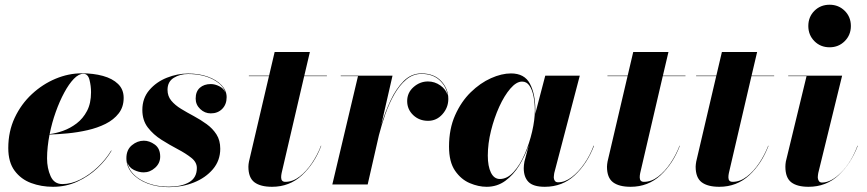

<svg xmlns="http://www.w3.org/2000/svg" viewBox="-20 -780 3667 812"><path d="M179 -110.5Q179 -68.5 194 -35Q209 -1.5 244 -1.5Q281 -1.5 319.8 -21Q358.5 -40.5 392.8 -72.8Q427 -105 450 -143H452Q429.5 -104.5 392.5 -69.5Q355.5 -34.5 307.5 -12.2Q259.5 10 204 10Q154.5 10 111.5 -6Q68.5 -22 41.8 -58Q15 -94 15 -154Q15 -224 42.2 -282Q69.5 -340 114.8 -382Q160 -424 215 -447Q270 -470 326 -470Q375 -470 415.2 -459Q455.5 -448 479.2 -425Q503 -402 503 -366Q503 -327.5 482 -300.5Q461 -273.5 426.5 -256.2Q392 -239 350.2 -229.5Q308.5 -220 266.5 -216Q224.5 -212 189.5 -211Q184.5 -185.5 181.8 -160Q179 -134.5 179 -110.5ZM332.5 -468Q313 -468 292.2 -446.5Q271.5 -425 251.8 -388.5Q232 -352 215.8 -306.5Q199.5 -261 190 -213Q216.5 -216 246.8 -226.8Q277 -237.5 304 -258Q331 -278.5 348 -310.8Q365 -343 365 -390Q365 -416.5 358.5 -442.2Q352 -468 332.5 -468Z M911.5 -151Q911.5 -101 880.5 -64.5Q849.5 -28 800 -8.2Q750.5 11.5 694.5 11.5Q645 11.5 604 -4Q563 -19.5 538.8 -47.2Q514.5 -75 514.5 -111Q514.5 -146.5 537.8 -165.8Q561 -185 588.5 -185Q612 -185 634.8 -168.5Q657.5 -152 657.5 -117.5Q657.5 -90 636 -70.5Q614.5 -51 587.5 -51Q567 -51 546 -61.5Q525 -72 518 -94Q527 -47.5 576.5 -19Q626 9.5 694.5 9.5Q747.5 9.5 780 -9.5Q812.5 -28.5 812.5 -69.5Q812.5 -94 789.2 -112.5Q766 -131 731.8 -149Q697.5 -167 663 -188.8Q628.5 -210.5 605.2 -240.8Q582 -271 582 -315Q582 -364.5 611.5 -399Q641 -433.5 685.5 -451.2Q730 -469 775.5 -469Q822 -469 858.8 -455.8Q895.5 -442.5 917 -419.8Q938.5 -397 938.5 -369Q938.5 -338.5 919.8 -319.5Q901 -300.5 871.5 -300.5Q846 -300.5 826.8 -318.8Q807.5 -337 807.5 -363Q807.5 -393 825.2 -408.8Q843 -424.5 871.5 -424.5Q889 -424.5 907.5 -415.2Q926 -406 933.5 -388.5Q923 -422.5 879.5 -444.8Q836 -467 775.5 -467Q741 -467 714.8 -450.8Q688.5 -434.5 688.5 -400Q688.5 -373.5 704.5 -354.2Q720.5 -335 746 -319.5Q771.5 -304 800 -288.8Q828.5 -273.5 854 -255Q879.5 -236.5 895.5 -211.5Q911.5 -186.5 911.5 -151Z M1338.5 -163Q1310 -88 1257.2 -39Q1204.5 10 1130.5 10Q1081.5 10 1056 -9.2Q1030.5 -28.5 1030.5 -75Q1030.5 -79 1031.2 -85.8Q1032 -92.5 1033 -97L1117.5 -458H1032.5V-460H1118L1141.5 -560H1290.5L1267 -460H1362.5V-458H1266.5L1171 -48Q1170 -43.5 1169.5 -38.8Q1169 -34 1169 -30Q1169 -11 1187 -11Q1218 -11 1246.8 -33Q1275.5 -55 1299 -90Q1322.5 -125 1337.5 -164Z M1494 -458H1421V-460H1640L1592.5 -252.5Q1608.5 -305.5 1631.8 -355.2Q1655 -405 1687.2 -437.2Q1719.5 -469.5 1762.5 -469.5Q1815.5 -469.5 1845.8 -437.2Q1876 -405 1876 -361.5Q1876 -325 1851.2 -297Q1826.5 -269 1790.5 -269Q1753 -269 1727.5 -293.2Q1702 -317.5 1702 -352.5Q1702 -388 1729 -411.8Q1756 -435.5 1790 -435.5Q1818.5 -435.5 1842.5 -418.5Q1866.5 -401.5 1873 -377Q1868 -414 1839 -440.8Q1810 -467.5 1762.5 -467.5Q1726.5 -467.5 1698 -443.5Q1669.5 -419.5 1647.5 -380.8Q1625.5 -342 1609.5 -296.8Q1593.5 -251.5 1582.5 -208L1535 0H1385.5Z M2244 -314Q2244 -306 2243.5 -298L2286 -460H2432L2324 -48Q2323.5 -43.5 2322.8 -38.8Q2322 -34 2322 -30Q2322 -21.5 2326.5 -15.2Q2331 -9 2340.5 -9Q2369 -9 2397.8 -30.8Q2426.5 -52.5 2451 -87.8Q2475.5 -123 2490.5 -164L2492 -163Q2463.5 -88 2411 -39Q2358.5 10 2284 10Q2235.5 10 2215.2 -10.5Q2195 -31 2195 -69Q2195 -73 2195.8 -82Q2196.5 -91 2198 -97L2216.5 -166.5Q2201 -121 2176.2 -80.8Q2151.5 -40.5 2117 -15.2Q2082.5 10 2038 10Q2003.5 10 1966.8 -5.5Q1930 -21 1904.5 -58Q1879 -95 1879 -160Q1879 -235 1904.8 -292.8Q1930.5 -350.5 1970.8 -389.8Q2011 -429 2056.2 -449.2Q2101.5 -469.5 2141 -469.5Q2198 -469.5 2221 -426.2Q2244 -383 2244 -314ZM2242 -314Q2242 -344.5 2236.5 -372.2Q2231 -400 2219.2 -417.5Q2207.5 -435 2188 -435Q2164 -435 2138.5 -405.5Q2113 -376 2091.5 -328.8Q2070 -281.5 2056.5 -227Q2043 -172.5 2043 -122Q2043 -77 2056.2 -50Q2069.5 -23 2094 -23Q2125 -23 2152 -52.5Q2179 -82 2199 -128Q2219 -174 2230.5 -223.8Q2242 -273.5 2242 -314Z M2855 -163Q2826.5 -88 2773.8 -39Q2721 10 2647 10Q2598 10 2572.5 -9.2Q2547 -28.5 2547 -75Q2547 -79 2547.8 -85.8Q2548.5 -92.5 2549.5 -97L2634 -458H2549V-460H2634.5L2658 -560H2807L2783.5 -460H2879V-458H2783L2687.5 -48Q2686.5 -43.5 2686 -38.8Q2685.5 -34 2685.5 -30Q2685.5 -11 2703.5 -11Q2734.5 -11 2763.2 -33Q2792 -55 2815.5 -90Q2839 -125 2854 -164Z M3230 -163Q3201.5 -88 3148.8 -39Q3096 10 3022 10Q2973 10 2947.5 -9.2Q2922 -28.5 2922 -75Q2922 -79 2922.8 -85.8Q2923.5 -92.5 2924.5 -97L3009 -458H2924V-460H3009.5L3033 -560H3182L3158.5 -460H3254V-458H3158L3062.5 -48Q3061.5 -43.5 3061 -38.8Q3060.5 -34 3060.5 -30Q3060.5 -11 3078.5 -11Q3109.5 -11 3138.2 -33Q3167 -55 3190.5 -90Q3214 -125 3229 -164Z M3398.5 -670Q3398.5 -708.5 3424.2 -734.2Q3450 -760 3488.5 -760Q3526.5 -760 3552.5 -734.2Q3578.5 -708.5 3578.5 -670Q3578.5 -632 3552.5 -606Q3526.5 -580 3488.5 -580Q3450 -580 3424.2 -606Q3398.5 -632 3398.5 -670ZM3607.5 -163Q3579 -88 3526.5 -39Q3474 10 3399.5 10Q3351 10 3326.2 -9.2Q3301.5 -28.5 3301.5 -75Q3301.5 -79 3302 -85.8Q3302.5 -92.5 3303.5 -97L3391 -458H3313.5V-460H3541.5L3440.5 -48Q3440 -43.5 3439.2 -38.8Q3438.5 -34 3438.5 -30Q3438.5 -22 3442.8 -15Q3447 -8 3456.5 -8Q3495 -8 3537.8 -51Q3580.5 -94 3606.5 -164Z"/></svg>

Font: Bodoni* 96
Style: Bold Italic
Weight: 700
Italic angle: -13°
Version: Version 2.2